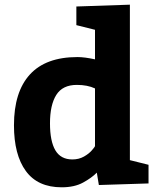

<svg xmlns="http://www.w3.org/2000/svg" viewBox="-20 -795 678 825"><path d="M245.1 9.8Q142.1 9.8 91.1 -60.1Q40 -129.9 40 -256.8Q40 -399.9 108.4 -474.9Q176.8 -549.8 313 -549.8Q343.8 -549.8 388.2 -540V-667L308.1 -687V-767.1L538.1 -774.9V-106.9L618.2 -86.9V-6.8L404.8 0L396 -53.2Q374 -30.8 336.9 -10.5Q299.8 9.8 245.1 9.8ZM310.1 -430.2Q249 -430.2 221.9 -387.2Q194.8 -344.2 194.8 -265.1Q194.8 -188 218 -148.9Q241.2 -109.9 291 -109.9Q318.8 -109.9 340.8 -122.3Q362.8 -134.8 375.5 -149.9Q388.2 -165 388.2 -167V-415Q356 -430.2 310.1 -430.2Z"/></svg>

Font: Kadwa
Style: Regular
Weight: 400
Designer: Sol Matas
Foundry: Sol Matas
Version: Version 1.000;PS 001.000;hotconv 1.0.70;makeotf.lib2.5.58329